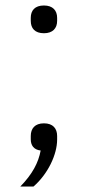

<svg xmlns="http://www.w3.org/2000/svg" viewBox="-20 -541 320 699"><path d="M140 -420C172 -420 188 -438 188 -465V-476C188 -503 172 -521 140 -521C107 -521 92 -503 92 -476V-465C92 -438 107 -420 140 -420ZM140 -92C107 -92 92 -73 92 -46V-34C92 -13 102 4 128 7C120 51 98 93 54 138H102C154 93 188 22 188 -33V-46C188 -73 173 -92 140 -92Z"/></svg>

Font: IBM Plex Arabic Light
Style: Regular
Weight: 300
Designer: Mike Abbink, Paul van der Laan, Pieter van Rosmalen, Wael Morcos, Khajak Apelian
Foundry: Bold Monday
Version: Version 1.0